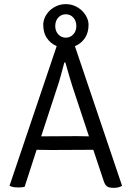

<svg xmlns="http://www.w3.org/2000/svg" viewBox="-20 -902 636 928"><path d="M431 -178 227 -177 157 -178 99 1Q87 4 69 4Q59 4 49 3Q39 2 26 -4L254 -679Q224 -692 206.5 -718Q189 -744 189 -782Q189 -801 197.5 -819Q206 -837 220.5 -851Q235 -865 255 -873.5Q275 -882 298 -882Q321 -882 341 -873.5Q361 -865 376 -850.5Q391 -836 399.5 -818Q408 -800 408 -782Q408 -744 390 -717.5Q372 -691 342 -679L570 -4Q554 6 530 6Q506 6 496 -2Q486 -10 479 -34ZM179 -243 352 -244 410 -243 347 -433Q327 -492 315 -533.5Q303 -575 296 -600H291Q281 -563 273 -533.5Q265 -504 257 -481ZM298 -833Q276 -833 261.5 -817Q247 -801 247 -776Q247 -752 261.5 -736Q276 -720 298 -720Q320 -720 334.5 -736Q349 -752 349 -776Q349 -801 334.5 -817Q320 -833 298 -833Z"/></svg>

Font: Signika
Style: Light
Weight: 300
Designer: Anna Giedrys
Foundry: Anna Giedrys
Version: Version 1.001